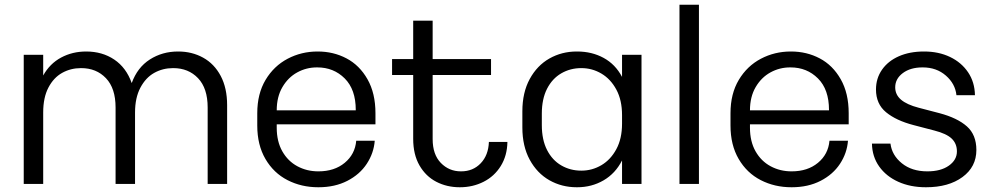

<svg xmlns="http://www.w3.org/2000/svg" viewBox="-20 -785 4180 809"><path d="M937 -342V-10H855V-332Q855 -413 814.5 -455.5Q774 -498 710 -498H709Q666 -498 630 -478Q594 -458 571.5 -415.5Q549 -373 549 -311V-10H467V-332Q467 -413 426.5 -455.5Q386 -498 322 -498H321Q278 -498 242 -478Q206 -458 184 -416Q162 -374 162 -311V-10H80V-554H162V-467Q190 -517 237.5 -542.5Q285 -568 343 -568Q411 -568 461.5 -534Q512 -500 535 -435Q559 -501 611.5 -534.5Q664 -568 730 -568H731Q789 -568 836 -542Q883 -516 910 -465Q937 -414 937 -342Z M1562 -308V-261H1146V-247Q1146 -189 1169.5 -147.5Q1193 -106 1233 -84.5Q1273 -63 1321 -63H1322Q1389 -63 1432.5 -99Q1476 -135 1481 -192H1559Q1555 -140 1525.5 -95Q1496 -50 1443.5 -23Q1391 4 1322 4H1321Q1250 4 1191.5 -26Q1133 -56 1098.5 -115Q1064 -174 1064 -256V-308Q1064 -390 1099 -448.5Q1134 -507 1192 -537.5Q1250 -568 1318 -568H1319Q1385 -568 1440 -539Q1495 -510 1528.5 -451Q1562 -392 1562 -308ZM1146 -320H1479V-322Q1479 -408 1432.5 -454.5Q1386 -501 1317 -501H1315Q1271 -501 1232.5 -480Q1194 -459 1170 -418Q1146 -377 1146 -320Z M1918 4H1917Q1863 4 1818.5 -19Q1774 -42 1747.5 -88Q1721 -134 1721 -200V-469H1632V-536H1721V-698H1803V-536H2049V-469H1803V-199Q1803 -134 1837.5 -98.5Q1872 -63 1922 -63H1923Q1973 -63 2005.5 -97Q2038 -131 2040 -187H2118Q2117 -129 2090 -85.5Q2063 -42 2017.5 -19Q1972 4 1918 4Z M2683 -554V-10H2601V-109Q2573 -54 2523 -25Q2473 4 2412 4H2410Q2347 4 2295 -25.5Q2243 -55 2212 -112Q2181 -169 2181 -248V-316Q2181 -395 2212 -452Q2243 -509 2295 -538.5Q2347 -568 2410 -568H2412Q2474 -568 2523.5 -541Q2573 -514 2601 -461V-554ZM2601 -264V-300Q2601 -363 2577 -407.5Q2553 -452 2514 -475Q2475 -498 2430 -498H2429Q2383 -498 2345 -476Q2307 -454 2285 -411Q2263 -368 2263 -306V-258Q2263 -196 2285 -153Q2307 -110 2345 -88Q2383 -66 2429 -66H2430Q2475 -66 2514 -89Q2553 -112 2577 -156.5Q2601 -201 2601 -264Z M2843 -765H2925V-10H2843Z M3556 -308V-261H3140V-247Q3140 -189 3163.5 -147.5Q3187 -106 3227 -84.5Q3267 -63 3315 -63H3316Q3383 -63 3426.5 -99Q3470 -135 3475 -192H3553Q3549 -140 3519.5 -95Q3490 -50 3437.5 -23Q3385 4 3316 4H3315Q3244 4 3185.5 -26Q3127 -56 3092.5 -115Q3058 -174 3058 -256V-308Q3058 -390 3093 -448.5Q3128 -507 3186 -537.5Q3244 -568 3312 -568H3313Q3379 -568 3434 -539Q3489 -510 3522.5 -451Q3556 -392 3556 -308ZM3140 -320H3473V-322Q3473 -408 3426.5 -454.5Q3380 -501 3311 -501H3309Q3265 -501 3226.5 -480Q3188 -459 3164 -418Q3140 -377 3140 -320Z M3654 -180H3732Q3738 -131 3780 -97Q3822 -63 3887 -63H3888Q3944 -63 3978 -87Q4012 -111 4012 -147Q4012 -180 3990 -201Q3968 -222 3917 -235L3829 -258Q3756 -277 3713.5 -312Q3671 -347 3671 -408Q3671 -455 3696.5 -491.5Q3722 -528 3767.5 -548Q3813 -568 3873 -568H3874Q3935 -568 3983 -545Q4031 -522 4059 -480.5Q4087 -439 4088 -384H4010Q4005 -432 3965.5 -466.5Q3926 -501 3868 -501H3867Q3816 -501 3784 -477Q3752 -453 3752 -417Q3752 -386 3776.5 -365Q3801 -344 3851 -331L3939 -308Q4014 -288 4054 -252.5Q4094 -217 4094 -153Q4094 -82 4035.5 -39Q3977 4 3882 4H3881Q3816 4 3765 -19Q3714 -42 3684.5 -83.5Q3655 -125 3654 -180Z"/></svg>

Font: Kakao Big Sans
Style: Regular
Weight: 400
Designer: Park Young-rak; Lee Sang-min; Kim Jung-jin; Min Bon; Park Min-gyu;
Foundry: Kakao Corporation
Version: Version 2.003